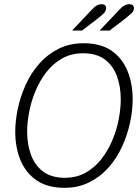

<svg xmlns="http://www.w3.org/2000/svg" viewBox="-20 -887 672 919"><path d="M288 12Q207 12 155 -24Q103 -60 78 -120.5Q53 -181 53 -256Q53 -311 66 -370Q79 -429 104.5 -484.5Q130 -540 169.5 -584Q209 -628 261.5 -654Q314 -680 380 -680Q462 -680 513.5 -644.5Q565 -609 590 -548Q615 -487 615 -412Q615 -357 602 -298Q589 -239 563.5 -183.5Q538 -128 498.5 -84Q459 -40 406.5 -14Q354 12 288 12ZM290 -36Q347 -36 391 -61Q435 -86 466.5 -127Q498 -168 518.5 -217.5Q539 -267 548.5 -317.5Q558 -368 558 -411Q558 -473 539.5 -523Q521 -573 481.5 -602.5Q442 -632 378 -632Q321 -632 277 -607Q233 -582 201.5 -541Q170 -500 149.5 -450.5Q129 -401 119.5 -350.5Q110 -300 110 -257Q110 -196 128.5 -145.5Q147 -95 187 -65.5Q227 -36 290 -36ZM325 -741 416 -837Q430 -853 442 -860Q454 -867 466 -867Q477 -867 482.5 -862Q488 -857 488 -849Q488 -834 476.5 -823Q465 -812 441 -793L373 -741ZM457 -741 548 -837Q562 -853 574 -860Q586 -867 598 -867Q609 -867 615 -862Q621 -857 621 -849Q621 -834 609 -823Q597 -812 573 -793L505 -741Z"/></svg>

Font: Atkinson Hyperlegible Mono ExtraLight
Style: Italic
Weight: 200
Italic angle: -12°
Monospace: yes
Designer: Elliott Scott, Megan Eiswerth, Linus Boman, Theodore Petrosky, Letters from Sweden
Foundry: Applied Design Works, Letters from Sweden
Version: Version 2.001